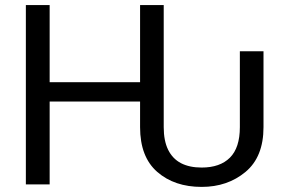

<svg xmlns="http://www.w3.org/2000/svg" viewBox="-20 -731 1131 761"><path d="M546.9 -405.3V-328.6H162.1V-405.3ZM176.8 -710.9V0H82.5V-710.9ZM628.9 -710.9V-244.1H535.2V-710.9ZM930.7 -527.8H1024.4V-227.1Q1024.4 -108.9 953.1 -49.6Q881.8 9.8 779.3 9.8Q671.4 9.8 603.3 -49.6Q535.2 -108.9 535.2 -227.1V-275.9H628.9V-227.1Q628.9 -172.9 646.5 -137.2Q664.1 -101.6 697.5 -84.2Q731 -66.9 779.3 -66.9Q852.1 -66.9 891.4 -106.2Q930.7 -145.5 930.7 -227.1Z"/></svg>

Font: RobotoDEMO
Style: Regular
Weight: 400
Designer: Christian Robertson
Foundry: Google
Version: Version 2.136